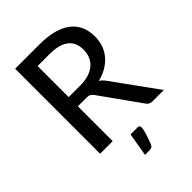

<svg xmlns="http://www.w3.org/2000/svg" viewBox="-258 -835 1147 1147"><g transform="rotate(-45 315.0 -262.0)"><path d="M292 -372Q333 -372 364.2 -382Q395.5 -392 416.5 -410.2Q437.5 -428.5 448 -453.8Q458.5 -479 458.5 -509.5Q458.5 -571.5 417.8 -603Q377 -634.5 295.5 -634.5H195V-372ZM627 0H532Q503.5 0 490.5 -22.5L313 -271.5Q304.5 -284 294.5 -289.2Q284.5 -294.5 264.5 -294.5H195V0H88.5V-718H295.5Q365 -718 415.2 -703.8Q465.5 -689.5 498.2 -663.2Q531 -637 546.8 -600Q562.5 -563 562.5 -517Q562.5 -479.5 551 -446.5Q539.5 -413.5 517.2 -387.2Q495 -361 463 -342Q431 -323 390.5 -313Q410.5 -301 425 -279.5ZM357.5 47Q369 47 372 52.5Q375 58 375 64Q375 69 373.8 77.2Q372.5 85.5 369 98.8Q365.5 112 359 130.8Q352.5 149.5 342.5 175.5Q337 187 329 190.8Q321 194.5 308 194.5H273.5L298.5 47Z"/></g></svg>

Font: Lato 2
Style: Regular
Weight: 500
Designer: Lukasz Dziedzic with Adam Twardoch and Botio Nikoltchev
Foundry: tyPoland Lukasz Dziedzic
Version: Version 2.015; 2015-08-06; http://www.latofonts.com/